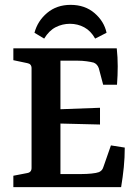

<svg xmlns="http://www.w3.org/2000/svg" viewBox="-20 -771 562 791"><path d="M405 -422 387 -490Q381 -507 366 -513Q355 -516 337 -518.5Q319 -521 300 -521H229V-321L392 -327V-258L229 -262V-54H317Q337 -54 357 -56Q377 -58 388 -62Q396 -66 400 -71Q404 -76 407 -86L437 -172L494 -163Q494 -122 490 -82Q486 -42 479 0H35V-47L92 -58Q110 -61 110 -79V-490Q110 -508 92 -511L35 -523V-572H461Q465 -535 465 -498Q465 -461 462 -422ZM271 -751Q330 -751 369.5 -717Q409 -683 419 -636L372 -612Q354 -644 327 -658.5Q300 -673 268 -673Q237 -673 209.5 -659Q182 -645 162 -612L122 -636Q135 -685 174.5 -718Q214 -751 271 -751Z"/></svg>

Font: Rasa SemiBold
Style: Regular
Weight: 600
Designer: Anna Giedrys (Yrsa+Rasa design), David Brezina (Yrsa art-direction, Rasa art-direction, design)
Foundry: Rosetta Type Foundry
Version: Version 2.004